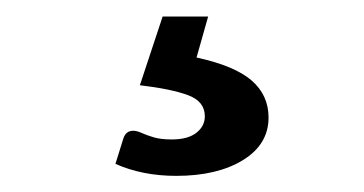

<svg xmlns="http://www.w3.org/2000/svg" viewBox="-20 -34 440 232"><path d="M193 178.5Q152 178.5 119.5 164L129 133.5Q132 124 141 124Q145.5 124 151.5 126.8Q157.5 129.5 166 132Q174.5 134.5 187.5 134.5Q207 134.5 217.2 126.5Q227.5 118.5 227.5 106.5Q227.5 88.5 207.2 81Q187 73.5 149 69L176.5 -14H231.5L217.5 35.5Q263.5 45.5 284 63.2Q304.5 81 304.5 108Q304.5 140.5 273.5 159.5Q242.5 178.5 193 178.5Z"/></svg>

Font: Verano Sans Medium
Style: Regular
Weight: 500
Designer: Lukasz Dziedzic with Adam Twardoch and Botio Nikoltchev
Foundry: tyPoland Lukasz Dziedzic
Version: Version 3.001;December 28, 2019;FontCreator 12.0.0.2547 64-b